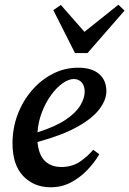

<svg xmlns="http://www.w3.org/2000/svg" viewBox="-20 -780 548 814"><path d="M293 -445Q271 -445 245.5 -427Q220 -409 197 -377.5Q174 -346 158 -305Q142 -264 139 -219Q215 -243 258.5 -272.5Q302 -302 320.5 -333Q339 -364 339 -391Q339 -417 326 -431Q313 -445 293 -445ZM195 14Q124 14 78.5 -33.5Q33 -81 33 -173Q33 -236 54.5 -293.5Q76 -351 114.5 -396Q153 -441 203.5 -467Q254 -493 312 -493Q369 -493 400 -466.5Q431 -440 431 -393Q431 -357 402 -318Q373 -279 309 -243Q245 -207 139 -178Q144 -123 170.5 -97.5Q197 -72 240 -72Q286 -72 319.5 -95Q353 -118 375 -145L401 -126Q380 -90 349 -58Q318 -26 279.5 -6Q241 14 195 14ZM238 -759 338 -645 482 -760 508 -735 351 -555H298L206 -737Z"/></svg>

Font: Source Serif 4 Semibold
Style: Italic
Weight: 600
Italic angle: -12°
Designer: Frank Grießhammer
Foundry: Adobe
Version: Version 4.005;hotconv 1.1.0;makeotfexe 2.6.0